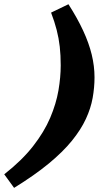

<svg xmlns="http://www.w3.org/2000/svg" viewBox="-89 -759 478 906"><path d="M-69 63.5Q14.5 -2 67 -69.2Q119.5 -136.5 147.8 -203Q176 -269.5 186.8 -332.2Q197.5 -395 197.5 -450.5Q197.5 -498.5 193 -538.5Q188.5 -578.5 178.5 -617.5Q168.5 -656.5 152 -699.5L234 -739Q276 -673.5 303.2 -614.8Q330.5 -556 343.8 -501.5Q357 -447 357 -394Q357 -346 348.2 -297Q339.5 -248 316.2 -197.8Q293 -147.5 250.5 -95Q208 -42.5 141 12.8Q74 68 -22.5 127.5Z"/></svg>

Font: Newsreader 9pt ExtraBold
Style: Italic
Weight: 800
Italic angle: -17°
Designer: Hugues Gentile
Foundry: Production Type
Version: Version 1.003